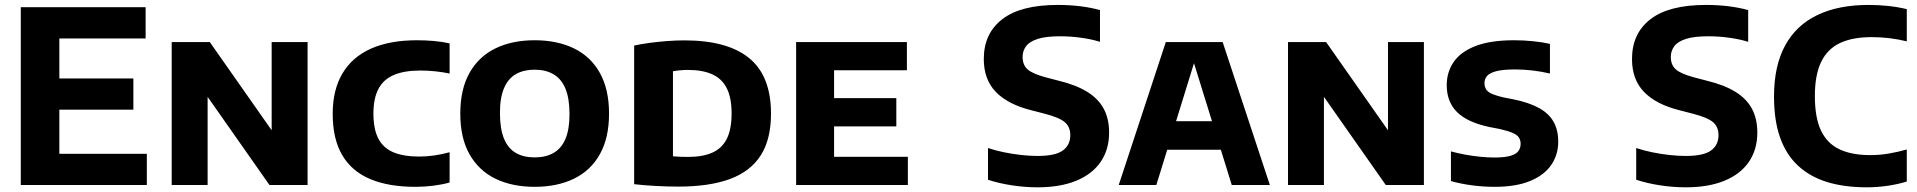

<svg xmlns="http://www.w3.org/2000/svg" viewBox="-20 -770 7979 799"><path d="M66.5 0V-740H586V-610H227V-130H591V0ZM163 -313.5V-443.5H535V-313.5Z M694.5 0V-595H853L1134 -194.5H1110.5V-595H1260V0H1101.5L820.5 -400.5H844V0Z M1708.5 7.5Q1598 7.5 1521.2 -24.5Q1444.5 -56.5 1404.5 -123.8Q1364.5 -191 1364.5 -296.5Q1364.5 -396 1405.2 -464.5Q1446 -533 1524.2 -567.8Q1602.5 -602.5 1715.5 -602.5Q1750.5 -602.5 1785 -599.5Q1819.5 -596.5 1851 -589.5V-464Q1822 -470 1791.8 -473.2Q1761.5 -476.5 1729.5 -476.5Q1662.5 -476.5 1619 -458Q1575.5 -439.5 1554.8 -400Q1534 -360.5 1534 -297.5Q1534 -232.5 1554.5 -193.2Q1575 -154 1617.2 -136.2Q1659.5 -118.5 1724.5 -118.5Q1756 -118.5 1788.2 -123.2Q1820.5 -128 1851 -136.5V-10.5Q1821 -2 1783.5 2.8Q1746 7.5 1708.5 7.5Z M2205 7.5Q2111.5 7.5 2042 -26.2Q1972.5 -60 1934 -127.8Q1895.5 -195.5 1895.5 -297Q1895.5 -399 1934 -467Q1972.5 -535 2042 -568.8Q2111.5 -602.5 2205 -602.5Q2298.5 -602.5 2368.2 -568.8Q2438 -535 2476.2 -466.8Q2514.5 -398.5 2514.5 -297Q2514.5 -196 2476.2 -128Q2438 -60 2368.2 -26.2Q2298.5 7.5 2205 7.5ZM2205 -115Q2251 -115 2283.5 -133.5Q2316 -152 2333 -191.8Q2350 -231.5 2350 -294.5Q2350 -361 2332.8 -401.8Q2315.5 -442.5 2283 -461.2Q2250.5 -480 2205 -480Q2159.5 -480 2127.2 -461.8Q2095 -443.5 2077.8 -403.8Q2060.5 -364 2060.5 -300.5Q2060.5 -233.5 2077.5 -192.8Q2094.5 -152 2126.8 -133.5Q2159 -115 2205 -115Z M2803 6.5Q2760 6.5 2711.2 4Q2662.5 1.5 2619 -3.5V-580.5Q2649.5 -587 2685 -591.8Q2720.5 -596.5 2757.2 -599.2Q2794 -602 2828 -602Q3007.5 -602 3098 -527.8Q3188.5 -453.5 3188.5 -297Q3188.5 -190.5 3145.8 -123.5Q3103 -56.5 3017.5 -25Q2932 6.5 2803 6.5ZM2843.5 -117Q2904 -117 2944.2 -134.8Q2984.5 -152.5 3004.5 -192.2Q3024.5 -232 3024.5 -298Q3024.5 -363.5 3004.2 -403.2Q2984 -443 2943.5 -461Q2903 -479 2843.5 -479Q2828 -479 2811 -477.5Q2794 -476 2780.5 -473.5V-119.5Q2797 -118 2812.5 -117.5Q2828 -117 2843.5 -117Z M3293 0V-595H3754V-477.5H3451V-117.5H3758V0ZM3388 -244V-361.5H3710V-244Z M4298 9.5Q4244.5 9.5 4190.8 1.2Q4137 -7 4091.5 -22V-154Q4123 -143.5 4158.5 -136.2Q4194 -129 4229.8 -125Q4265.5 -121 4297.5 -121Q4372 -121 4403 -143.8Q4434 -166.5 4434 -207.5Q4434 -242 4411.2 -261.5Q4388.5 -281 4326.5 -297L4270.5 -311.5Q4173.5 -336 4123.8 -387.8Q4074 -439.5 4074 -524.5Q4074 -630.5 4150.8 -690Q4227.5 -749.5 4382 -749.5Q4432 -749.5 4477.2 -743.8Q4522.5 -738 4557.5 -728V-596Q4522 -607 4478.5 -613Q4435 -619 4391 -619Q4333 -619 4299 -608.2Q4265 -597.5 4250.2 -578Q4235.5 -558.5 4235.5 -533Q4235.5 -500.5 4255.5 -482Q4275.5 -463.5 4330.5 -448.5L4386 -434Q4458 -416.5 4504.5 -387.8Q4551 -359 4573.2 -317.2Q4595.5 -275.5 4595.5 -218.5Q4595.5 -147.5 4560.2 -96.2Q4525 -45 4458.5 -17.8Q4392 9.5 4298 9.5Z M4635.5 0 4831.5 -595H5068L5264.5 0H5106L4941 -532H4956.5L4792 0ZM4784.5 -147 4818.5 -265.5H5080.5L5114.5 -147Z M5340 0V-595H5498.5L5779.5 -194.5H5756V-595H5905.5V0H5747L5466 -400.5H5489.5V0Z M6200 7.5Q6151.5 7.5 6103.8 1Q6056 -5.5 6018 -16.5V-140Q6047 -132 6079 -126.2Q6111 -120.5 6141.8 -117.5Q6172.5 -114.5 6198.5 -114.5Q6240.5 -114.5 6264.5 -121.2Q6288.5 -128 6298.2 -140.8Q6308 -153.5 6308 -171.5Q6308 -186 6301.2 -197Q6294.5 -208 6275.8 -216.5Q6257 -225 6222 -233L6178 -241.5Q6086 -261 6043.2 -303.8Q6000.5 -346.5 6000.5 -415.5Q6000.5 -470 6029.5 -512.2Q6058.5 -554.5 6120.5 -578.5Q6182.5 -602.5 6281 -602.5Q6321 -602.5 6360 -598.5Q6399 -594.5 6430 -587.5V-464Q6396.5 -472 6359.5 -476.5Q6322.5 -481 6285 -481Q6234.5 -481 6206.8 -473.8Q6179 -466.5 6168.2 -453.8Q6157.5 -441 6157.5 -424Q6157.5 -402 6172.2 -389.2Q6187 -376.5 6235 -365L6279 -356.5Q6344 -343 6385 -320.2Q6426 -297.5 6445.2 -263Q6464.5 -228.5 6464.5 -180.5Q6464.5 -125.5 6435 -83Q6405.5 -40.5 6346.8 -16.5Q6288 7.5 6200 7.5Z M6995.5 9.5Q6942 9.5 6888.2 1.2Q6834.5 -7 6789 -22V-154Q6820.5 -143.5 6856 -136.2Q6891.5 -129 6927.2 -125Q6963 -121 6995 -121Q7069.5 -121 7100.5 -143.8Q7131.5 -166.5 7131.5 -207.5Q7131.5 -242 7108.8 -261.5Q7086 -281 7024 -297L6968 -311.5Q6871 -336 6821.2 -387.8Q6771.5 -439.5 6771.5 -524.5Q6771.5 -630.5 6848.2 -690Q6925 -749.5 7079.5 -749.5Q7129.5 -749.5 7174.8 -743.8Q7220 -738 7255 -728V-596Q7219.5 -607 7176 -613Q7132.5 -619 7088.5 -619Q7030.5 -619 6996.5 -608.2Q6962.5 -597.5 6947.8 -578Q6933 -558.5 6933 -533Q6933 -500.5 6953 -482Q6973 -463.5 7028 -448.5L7083.5 -434Q7155.5 -416.5 7202 -387.8Q7248.5 -359 7270.8 -317.2Q7293 -275.5 7293 -218.5Q7293 -147.5 7257.8 -96.2Q7222.5 -45 7156 -17.8Q7089.5 9.5 6995.5 9.5Z M7748 9.5Q7656 9.5 7584.5 -12.2Q7513 -34 7463.2 -79.8Q7413.5 -125.5 7388 -197Q7362.5 -268.5 7362.5 -368.5Q7362.5 -495.5 7408.5 -580.2Q7454.5 -665 7542.5 -707.2Q7630.5 -749.5 7756 -749.5Q7798.5 -749.5 7838 -745.2Q7877.5 -741 7915 -732V-598Q7880 -606.5 7843.8 -611Q7807.5 -615.5 7769 -615.5Q7689 -615.5 7636.8 -590.8Q7584.5 -566 7558.5 -512Q7532.5 -458 7532.5 -370.5Q7532.5 -280 7558.2 -226.2Q7584 -172.5 7635.2 -148.5Q7686.5 -124.5 7763.5 -124.5Q7801.5 -124.5 7839 -130.8Q7876.5 -137 7915 -148V-14.5Q7879.5 -3.5 7836.2 3Q7793 9.5 7748 9.5Z"/></svg>

Font: Encode Sans SC
Style: Bold
Weight: 700
Version: Version 3.002